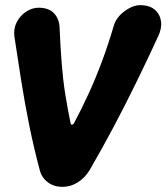

<svg xmlns="http://www.w3.org/2000/svg" viewBox="-20 -712 647 747"><path d="M255 -231Q256 -227 260 -227Q264 -227 267 -231Q298 -289 325 -348Q352 -407 376.5 -472.5Q401 -538 423 -613Q429 -634 445.5 -651.5Q462 -669 483.5 -680.5Q505 -692 525 -692Q562 -692 582.5 -674Q603 -656 606.5 -628.5Q610 -601 595 -570Q555 -483 512 -395Q469 -307 423.5 -221Q378 -135 328 -49Q310 -20 282.5 -2.5Q255 15 223 15Q190 15 166.5 -2.5Q143 -20 135 -49Q112 -135 94.5 -221Q77 -307 63 -395Q49 -483 36 -570Q32 -600 45 -625.5Q58 -651 81.5 -666.5Q105 -682 130 -682Q170 -682 190.5 -660Q211 -638 212 -602Q215 -529 220 -465.5Q225 -402 234 -345Q243 -288 255 -231Z"/></svg>

Font: Winky Sans
Style: Bold Italic
Weight: 700
Italic angle: -8.97852°
Designer: Simon Atzbach
Foundry: typofactur
Version: Version 1.205